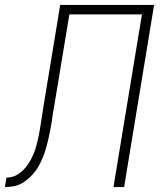

<svg xmlns="http://www.w3.org/2000/svg" viewBox="-52 -755 672 775"><path d="M-32 0 -26 -38Q-14 -38 -1.5 -41.5Q11 -45 22 -52.5Q33 -60 42.5 -69.5Q52 -79 59.5 -89.5Q67 -100 73 -111.5Q79 -123 84 -135Q89 -147 92.5 -159Q96 -171 99 -183.5Q102 -196 104.5 -208Q107 -220 109 -233Q113 -258 117 -283.5Q121 -309 125 -335L191 -735H570L449 0H406L521 -697H228L167 -328Q164 -313 161.5 -297Q159 -281 157 -265Q154 -248 151 -231Q148 -214 144 -197Q140 -180 135.5 -163Q131 -146 124.5 -129Q118 -112 110 -95.5Q102 -79 91 -64.5Q80 -50 66 -37Q52 -24 36 -15Q20 -6 2.5 -3Q-15 0 -32 0Z"/></svg>

Font: Iosevka SS04 XLt Ex Obl
Style: Regular
Weight: 200
Width: 7
Italic angle: -9°
Monospace: yes
Designer: Belleve Invis
Foundry: Belleve Invis
Version: Version 19.0.0; ttfautohint (v1.8.4)